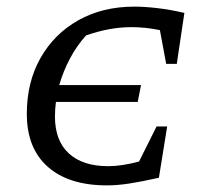

<svg xmlns="http://www.w3.org/2000/svg" viewBox="-20 -552 626 580"><path d="M303 8Q188 8 124.5 -48Q61 -104 61 -208Q61 -304 102.5 -377Q144 -450 217 -491Q290 -532 386 -532Q416 -532 455 -527.5Q494 -523 537 -513L514 -359H482L463 -461Q419 -470 377 -470Q311 -470 240 -445Q212 -414 191.5 -375.5Q171 -337 159 -295H406L396 -244H149Q146 -222 146 -200Q146 -127 188 -88.5Q230 -50 307 -50Q347 -50 400 -64L453 -170H485L460 -15Q406 -3 370 2.5Q334 8 303 8Z"/></svg>

Font: Piazzolla SC
Style: Italic
Weight: 400
Italic angle: -11.3°
Designer: Juan Pablo del Peral
Foundry: Huerta Tipografica
Version: Version 1.330